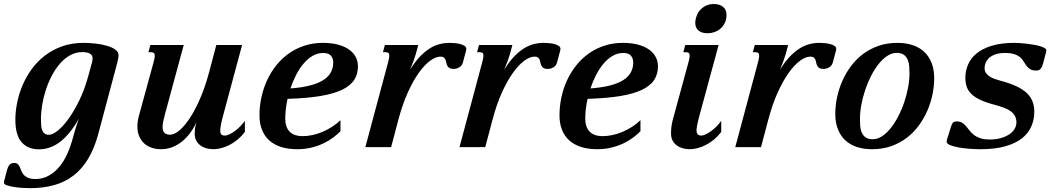

<svg xmlns="http://www.w3.org/2000/svg" viewBox="-78 -747 5390 975"><path d="M170.9 -62.5Q188.5 -62.5 214.8 -83.3Q241.2 -104 269.5 -143.1Q297.9 -182.1 325 -237.8Q352.1 -293.5 371.1 -363.8L388.7 -428.2Q392.1 -439.9 392.1 -449.7Q392.1 -467.3 378.4 -474.9Q364.7 -482.4 339.8 -482.4Q307.1 -482.4 278.8 -466.8Q250.5 -451.2 227.3 -424.8Q204.1 -398.4 185.8 -363.8Q167.5 -329.1 155 -291Q142.6 -252.9 136.2 -214.4Q129.9 -175.8 129.9 -141.1Q129.9 -126 130.9 -111.8Q131.8 -97.7 136 -86.7Q140.1 -75.7 148.4 -69.1Q156.7 -62.5 170.9 -62.5ZM322.3 -143.6Q275.9 -63.5 226.6 -26.1Q177.2 11.2 119.6 11.2Q63 11.2 31.5 -25.1Q0 -61.5 0 -139.6Q0 -179.7 8.8 -224.1Q17.6 -268.6 35.6 -311.8Q53.7 -355 81.8 -394.3Q109.9 -433.6 148.4 -463.6Q187 -493.7 236.3 -511.5Q285.6 -529.3 346.2 -529.3Q378.4 -529.3 410.2 -525.4Q441.9 -521.5 467.3 -513.9Q492.7 -506.3 508.3 -494.6Q523.9 -482.9 523.9 -467.8Q523.9 -459.5 522.2 -450.2Q520.5 -440.9 518.1 -430.7L421.4 -67.9Q401.4 6.3 369.9 58.8Q338.4 111.3 295.2 144.5Q252 177.7 196.8 193.1Q141.6 208.5 74.7 208.5Q57.1 208.5 34.4 207Q11.7 205.6 -8.8 202.1Q-29.3 198.7 -43.5 193.8Q-57.6 189 -57.6 181.6Q-57.6 179.2 -57.4 175.3Q-57.1 171.4 -56.2 168.9L-42 115.2Q-38.1 100.1 -30 90.3Q-22 80.6 -5.9 80.6Q6.3 80.6 12.5 86.7Q18.6 92.8 22.7 101.8Q26.9 110.8 30.8 121.3Q34.7 131.8 42.7 140.9Q50.8 149.9 64.7 156Q78.6 162.1 102.5 162.1Q133.3 162.1 161.1 149.2Q189 136.2 212.9 111.6Q236.8 86.9 255.6 51Q274.4 15.1 287.6 -31.2L300.3 -76.2Q306.2 -97.2 311.5 -112.5Q316.9 -127.9 322.3 -143.6Z M702.6 -433.6Q708 -454.1 708 -463.9Q708 -474.6 703.1 -478.3Q698.2 -481.9 689.5 -481.9H675.8L685.5 -518.6H855L759.3 -165.5Q753.9 -145.5 750.7 -129.9Q747.6 -114.3 747.6 -103Q747.6 -81.5 757.3 -72.3Q767.1 -63 785.6 -63Q807.6 -63 834.2 -85.7Q860.8 -108.4 887.7 -149.9Q914.6 -191.4 939.5 -249.5Q964.4 -307.6 983.4 -378.4L1020.5 -518.6H1151.4L1054.2 -157.2Q1040.5 -106.9 1040.5 -84.5Q1040.5 -69.8 1046.1 -64.2Q1051.8 -58.6 1063 -58.6Q1074.2 -58.6 1087.9 -65.2Q1101.6 -71.8 1115.7 -82.3Q1129.9 -92.8 1142.8 -106.2Q1155.8 -119.6 1165.5 -133.3V-77.1Q1149.4 -55.7 1129.9 -39.3Q1110.4 -22.9 1089.4 -12Q1068.4 -1 1046.9 4.9Q1025.4 10.7 1005.4 10.7Q987.8 10.7 970.7 6.1Q953.6 1.5 940.2 -8.3Q926.8 -18.1 918.7 -33.2Q910.6 -48.3 910.6 -68.8Q910.6 -79.1 912.1 -92.5Q913.6 -106 919.9 -126.5Q902.3 -88.9 880.9 -63Q859.4 -37.1 835.7 -20.5Q812 -3.9 787.6 3.4Q763.2 10.7 740.7 10.7Q712.9 10.7 690.4 2.7Q668 -5.4 652.3 -20.5Q636.7 -35.6 628.2 -56.9Q619.6 -78.1 619.6 -104.5Q619.6 -130.9 628.4 -162.6Z M1239.7 -161.1Q1239.7 -208.5 1249.8 -254.2Q1259.8 -299.8 1278.8 -340.6Q1297.9 -381.3 1325.7 -416Q1353.5 -450.7 1389.2 -475.8Q1424.8 -501 1468.3 -515.1Q1511.7 -529.3 1561.5 -529.3Q1606.4 -529.3 1639.9 -520Q1673.3 -510.7 1695.6 -494.6Q1717.8 -478.5 1728.8 -456.8Q1739.7 -435.1 1739.7 -410.2Q1739.7 -371.1 1720.9 -341.6Q1702.1 -312 1659.9 -291.5Q1617.7 -271 1549.6 -259.5Q1481.4 -248 1382.3 -245.1Q1370.6 -192.4 1370.6 -144.5Q1370.6 -101.6 1392.8 -78.6Q1415 -55.7 1459 -55.7Q1483.4 -55.7 1509.3 -61.3Q1535.2 -66.9 1560.3 -77.6Q1585.4 -88.4 1608.6 -103.3Q1631.8 -118.2 1650.9 -136.7V-80.6Q1636.2 -65.4 1615 -49.3Q1593.8 -33.2 1566.2 -19.8Q1538.6 -6.3 1504.6 2.2Q1470.7 10.7 1431.2 10.7Q1384.3 10.7 1348.4 -1Q1312.5 -12.7 1288.3 -34.9Q1264.2 -57.1 1252 -89.1Q1239.7 -121.1 1239.7 -161.1ZM1614.3 -429.7Q1614.3 -450.2 1602.5 -464.1Q1590.8 -478 1563 -478Q1534.7 -478 1509.5 -463.4Q1484.4 -448.7 1463.4 -423.8Q1442.4 -398.9 1425.5 -366.2Q1408.7 -333.5 1397 -297.9Q1454.1 -302.2 1495.4 -312.7Q1536.6 -323.2 1563 -339.8Q1589.4 -356.4 1601.8 -379.2Q1614.3 -401.9 1614.3 -429.7Z M2158.7 -459.5Q2134.8 -459.5 2106.2 -438.5Q2077.6 -417.5 2048.6 -377Q2019.5 -336.4 1992.7 -276.9Q1965.8 -217.3 1945.3 -140.1L1908.2 0H1777.3L1893.6 -433.6Q1898.9 -454.1 1898.9 -463.9Q1898.9 -474.6 1894 -478.3Q1889.2 -481.9 1880.4 -481.9H1866.7L1876.5 -518.6H2045.9L2033.7 -473.1Q2031.2 -463.4 2023.2 -440.9Q2015.1 -418.5 2004.4 -392.6Q2028.3 -432.1 2053.5 -458.5Q2078.6 -484.9 2103.8 -500.7Q2128.9 -516.6 2154.3 -522.9Q2179.7 -529.3 2204.1 -529.3Q2215.8 -529.3 2230.7 -528.1Q2245.6 -526.9 2258.8 -523.4Q2272 -520 2281 -514.2Q2290 -508.3 2290 -499Q2290 -494.1 2288.6 -489.3L2272.9 -430.7Q2268.6 -413.6 2254.6 -405.3Q2240.7 -397 2225.6 -397Q2211.4 -397 2204.3 -401.6Q2197.3 -406.2 2193.6 -413.1Q2189.9 -419.9 2188.5 -428.2Q2187 -436.5 2184.3 -443.4Q2181.6 -450.2 2176 -454.8Q2170.4 -459.5 2158.7 -459.5Z M2636.7 -459.5Q2612.8 -459.5 2584.2 -438.5Q2555.7 -417.5 2526.6 -377Q2497.6 -336.4 2470.7 -276.9Q2443.8 -217.3 2423.3 -140.1L2386.2 0H2255.4L2371.6 -433.6Q2377 -454.1 2377 -463.9Q2377 -474.6 2372.1 -478.3Q2367.2 -481.9 2358.4 -481.9H2344.7L2354.5 -518.6H2523.9L2511.7 -473.1Q2509.3 -463.4 2501.2 -440.9Q2493.2 -418.5 2482.4 -392.6Q2506.3 -432.1 2531.5 -458.5Q2556.6 -484.9 2581.8 -500.7Q2606.9 -516.6 2632.3 -522.9Q2657.7 -529.3 2682.1 -529.3Q2693.8 -529.3 2708.7 -528.1Q2723.6 -526.9 2736.8 -523.4Q2750 -520 2759 -514.2Q2768.1 -508.3 2768.1 -499Q2768.1 -494.1 2766.6 -489.3L2751 -430.7Q2746.6 -413.6 2732.7 -405.3Q2718.8 -397 2703.6 -397Q2689.5 -397 2682.4 -401.6Q2675.3 -406.2 2671.6 -413.1Q2668 -419.9 2666.5 -428.2Q2665 -436.5 2662.4 -443.4Q2659.7 -450.2 2654.1 -454.8Q2648.4 -459.5 2636.7 -459.5Z M2763.2 -161.1Q2763.2 -208.5 2773.2 -254.2Q2783.2 -299.8 2802.2 -340.6Q2821.3 -381.3 2849.1 -416Q2877 -450.7 2912.6 -475.8Q2948.2 -501 2991.7 -515.1Q3035.2 -529.3 3085 -529.3Q3129.9 -529.3 3163.3 -520Q3196.8 -510.7 3219 -494.6Q3241.2 -478.5 3252.2 -456.8Q3263.2 -435.1 3263.2 -410.2Q3263.2 -371.1 3244.4 -341.6Q3225.6 -312 3183.3 -291.5Q3141.1 -271 3073 -259.5Q3004.9 -248 2905.8 -245.1Q2894 -192.4 2894 -144.5Q2894 -101.6 2916.3 -78.6Q2938.5 -55.7 2982.4 -55.7Q3006.8 -55.7 3032.7 -61.3Q3058.6 -66.9 3083.7 -77.6Q3108.9 -88.4 3132.1 -103.3Q3155.3 -118.2 3174.3 -136.7V-80.6Q3159.7 -65.4 3138.4 -49.3Q3117.2 -33.2 3089.6 -19.8Q3062 -6.3 3028.1 2.2Q2994.1 10.7 2954.6 10.7Q2907.7 10.7 2871.8 -1Q2835.9 -12.7 2811.8 -34.9Q2787.6 -57.1 2775.4 -89.1Q2763.2 -121.1 2763.2 -161.1ZM3137.7 -429.7Q3137.7 -450.2 3126 -464.1Q3114.3 -478 3086.4 -478Q3058.1 -478 3033 -463.4Q3007.8 -448.7 2986.8 -423.8Q2965.8 -398.9 2949 -366.2Q2932.1 -333.5 2920.4 -297.9Q2977.5 -302.2 3018.8 -312.7Q3060.1 -323.2 3086.4 -339.8Q3112.8 -356.4 3125.2 -379.2Q3137.7 -401.9 3137.7 -429.7Z M3456.5 -656.7Q3465.3 -689.5 3490 -708Q3514.6 -726.6 3545.9 -726.6Q3576.2 -726.6 3593.8 -712.2Q3611.3 -697.8 3611.3 -671.4Q3611.3 -648.4 3602.8 -630.9Q3594.2 -613.3 3580.6 -601.6Q3566.9 -589.8 3549.8 -584Q3532.7 -578.1 3515.6 -578.1Q3486.3 -578.1 3469.5 -591.6Q3452.6 -605 3452.6 -631.3Q3452.6 -642.1 3456.5 -656.7ZM3418.9 -433.6Q3424.3 -454.1 3424.3 -463.9Q3424.3 -474.6 3419.4 -478.3Q3414.6 -481.9 3405.8 -481.9H3392.1L3401.9 -518.6H3571.3L3473.1 -157.2Q3464.8 -126.5 3461.9 -109.6Q3459 -92.8 3459 -85.9Q3459 -71.3 3465.3 -64.9Q3471.7 -58.6 3481.9 -58.6Q3493.2 -58.6 3506.8 -65.2Q3520.5 -71.8 3534.7 -82.3Q3548.8 -92.8 3561.8 -106.2Q3574.7 -119.6 3584.5 -133.3V-77.1Q3568.4 -55.7 3548.8 -39.3Q3529.3 -22.9 3508.3 -12Q3487.3 -1 3465.8 4.9Q3444.3 10.7 3424.3 10.7Q3406.7 10.7 3389.6 6.1Q3372.6 1.5 3359.1 -8.3Q3345.7 -18.1 3337.6 -33.2Q3329.6 -48.3 3329.6 -68.8Q3329.6 -89.8 3332 -106.9Q3334.5 -124 3339.8 -143.6Z M4037.1 -459.5Q4013.2 -459.5 3984.6 -438.5Q3956.1 -417.5 3927 -377Q3897.9 -336.4 3871.1 -276.9Q3844.2 -217.3 3823.7 -140.1L3786.6 0H3655.8L3772 -433.6Q3777.3 -454.1 3777.3 -463.9Q3777.3 -474.6 3772.5 -478.3Q3767.6 -481.9 3758.8 -481.9H3745.1L3754.9 -518.6H3924.3L3912.1 -473.1Q3909.7 -463.4 3901.6 -440.9Q3893.6 -418.5 3882.8 -392.6Q3906.7 -432.1 3931.9 -458.5Q3957 -484.9 3982.2 -500.7Q4007.3 -516.6 4032.7 -522.9Q4058.1 -529.3 4082.5 -529.3Q4094.2 -529.3 4109.1 -528.1Q4124 -526.9 4137.2 -523.4Q4150.4 -520 4159.4 -514.2Q4168.5 -508.3 4168.5 -499Q4168.5 -494.1 4167 -489.3L4151.4 -430.7Q4147 -413.6 4133.1 -405.3Q4119.1 -397 4104 -397Q4089.8 -397 4082.8 -401.6Q4075.7 -406.2 4072 -413.1Q4068.4 -419.9 4066.9 -428.2Q4065.4 -436.5 4062.7 -443.4Q4060.1 -450.2 4054.4 -454.8Q4048.8 -459.5 4037.1 -459.5Z M4540.5 -374Q4540.5 -390.6 4539.3 -409.2Q4538.1 -427.7 4531.7 -443.1Q4525.4 -458.5 4512.2 -468.5Q4499 -478.5 4475.6 -478.5Q4451.2 -478.5 4427.7 -463.1Q4404.3 -447.8 4383.5 -421.6Q4362.8 -395.5 4345.5 -361.6Q4328.1 -327.6 4315.7 -290.5Q4303.2 -253.4 4296.1 -215.6Q4289.1 -177.7 4289.1 -144.5Q4289.1 -127.4 4290 -109.1Q4291 -90.8 4297.4 -75.4Q4303.7 -60.1 4316.7 -50Q4329.6 -40 4354 -40Q4378.4 -40 4401.6 -55.4Q4424.8 -70.8 4445.6 -96.9Q4466.3 -123 4483.9 -157Q4501.5 -190.9 4513.9 -228Q4526.4 -265.1 4533.4 -302.7Q4540.5 -340.3 4540.5 -374ZM4350.6 10.7Q4307.6 10.7 4272.9 -0.7Q4238.3 -12.2 4214.1 -34.9Q4189.9 -57.6 4176.8 -91.3Q4163.6 -125 4163.6 -168.9Q4163.6 -208 4172.1 -250Q4180.7 -292 4197.8 -332Q4214.8 -372.1 4241 -408Q4267.1 -443.8 4302 -470.7Q4336.9 -497.6 4381.1 -513.4Q4425.3 -529.3 4479 -529.3Q4522 -529.3 4556.6 -517.8Q4591.3 -506.3 4615.5 -483.6Q4639.6 -460.9 4652.8 -427.2Q4666 -393.6 4666 -349.6Q4666 -310.5 4657.5 -268.6Q4648.9 -226.6 4631.8 -186.5Q4614.7 -146.5 4588.6 -110.6Q4562.5 -74.7 4527.6 -47.9Q4492.7 -21 4448.5 -5.1Q4404.3 10.7 4350.6 10.7Z M4948.7 -38.6Q4981 -38.6 5006.1 -46.1Q5031.2 -53.7 5048.6 -65.7Q5065.9 -77.6 5074.7 -93.3Q5083.5 -108.9 5083.5 -125Q5083.5 -144 5075.9 -158Q5068.4 -171.9 5054 -182.4Q5039.6 -192.9 5019 -200.4Q4998.5 -208 4973.1 -214.8Q4927.7 -226.6 4898.9 -240.5Q4870.1 -254.4 4853.5 -271.2Q4836.9 -288.1 4830.6 -308.1Q4824.2 -328.1 4824.2 -352.1Q4824.2 -387.2 4837.9 -419.2Q4851.6 -451.2 4881.1 -475.6Q4910.6 -500 4958 -514.6Q5005.4 -529.3 5072.8 -529.3Q5085.9 -529.3 5103.3 -528.1Q5120.6 -526.9 5138.7 -524.7Q5156.7 -522.5 5174.1 -519.3Q5191.4 -516.1 5205.1 -512Q5218.8 -507.8 5227.1 -502.7Q5235.4 -497.6 5235.4 -491.7Q5235.4 -486.8 5233.9 -481.9L5219.2 -425.8Q5214.8 -408.7 5207.3 -398.7Q5199.7 -388.7 5185.1 -388.7Q5165 -388.7 5154.1 -395.3Q5143.1 -401.9 5135.5 -411.9Q5127.9 -421.9 5121.3 -433.3Q5114.7 -444.8 5103.8 -454.8Q5092.8 -464.8 5074.5 -471.4Q5056.2 -478 5025.9 -478Q4998.5 -478 4979 -471.7Q4959.5 -465.3 4946.8 -454.6Q4934.1 -443.8 4928 -429.7Q4921.9 -415.5 4921.9 -400.4Q4921.9 -387.2 4928.5 -377.2Q4935.1 -367.2 4946 -359.6Q4957 -352.1 4971.9 -346.7Q4986.8 -341.3 5002.9 -336.9Q5051.8 -324.2 5084.7 -308.3Q5117.7 -292.5 5137.5 -273.2Q5157.2 -253.9 5165.8 -230.5Q5174.3 -207 5174.3 -179.7Q5174.3 -140.1 5159.4 -105.5Q5144.5 -70.8 5112.1 -44.9Q5079.6 -19 5027.6 -4.2Q4975.6 10.7 4901.4 10.7Q4876 10.7 4845.9 8.5Q4815.9 6.3 4789.8 1.7Q4763.7 -2.9 4746.3 -10.3Q4729 -17.6 4729 -27.3Q4729 -31.7 4730.5 -37.1L4749 -96.7Q4753.9 -113.3 4759.3 -121.8Q4764.6 -130.4 4780.3 -130.4Q4797.4 -130.4 4808.1 -123.5Q4818.8 -116.7 4827.6 -106.4Q4836.4 -96.2 4845.2 -84.5Q4854 -72.8 4866.9 -62.5Q4879.9 -52.2 4899.4 -45.4Q4918.9 -38.6 4948.7 -38.6Z"/></svg>

Font: Arian AMU Serif
Style: Bold Italic
Weight: 700
Italic angle: -15°
Designer: Ruben Hakobyan (Tarumian)
Foundry: Ruben Hakobyan (Tarumian)
Version: Version 1.002